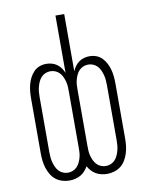

<svg xmlns="http://www.w3.org/2000/svg" viewBox="-84 -796 668 865"><g transform="rotate(-10 250.0 -363.5)"><path d="M163 8Q147 8 130.5 3Q114 -2 101 -12.5Q88 -23 79.5 -37.5Q71 -52 66 -68Q61 -84 59 -100.5Q57 -117 57 -134V-386Q57 -402 58.5 -418Q60 -434 64 -449.5Q68 -465 75.5 -479.5Q83 -494 94 -505.5Q105 -517 120 -522.5Q135 -528 151 -528Q164 -528 176.5 -524.5Q189 -521 199.5 -513.5Q210 -506 217.5 -495.5Q225 -485 230 -473V-735H270V-473Q275 -485 282.5 -495.5Q290 -506 300.5 -513.5Q311 -521 323.5 -524.5Q336 -528 349 -528Q365 -528 380 -522.5Q395 -517 406 -505.5Q417 -494 424.5 -479.5Q432 -465 436 -449.5Q440 -434 441.5 -418Q443 -402 443 -386V-134Q443 -117 441 -100.5Q439 -84 434 -68Q429 -52 420.5 -37.5Q412 -23 399 -12.5Q386 -2 369.5 3Q353 8 337 8Q323 8 310 5Q297 2 285.5 -4.5Q274 -11 265 -21Q256 -31 250 -42Q244 -31 235 -21Q226 -11 214.5 -4.5Q203 2 190 5Q177 8 163 8ZM337 -28Q348 -28 359 -32.5Q370 -37 378 -45.5Q386 -54 391 -65Q396 -76 399 -87.5Q402 -99 403 -110.5Q404 -122 404 -134V-386Q404 -398 403 -409.5Q402 -421 399 -432.5Q396 -444 391 -455Q386 -466 378 -474.5Q370 -483 359 -487.5Q348 -492 337 -492Q325 -492 314 -487.5Q303 -483 295 -474.5Q287 -466 282 -455Q277 -444 274 -432.5Q271 -421 270.5 -409.5Q270 -398 270 -386V-134Q270 -122 270.5 -110.5Q271 -99 274 -87.5Q277 -76 282 -65Q287 -54 295 -45.5Q303 -37 314 -32.5Q325 -28 337 -28ZM163 -28Q175 -28 186 -32.5Q197 -37 205 -45.5Q213 -54 218 -65Q223 -76 226 -87.5Q229 -99 229.5 -110.5Q230 -122 230 -134V-386Q230 -398 229.5 -409.5Q229 -421 226 -432.5Q223 -444 218 -455Q213 -466 205 -474.5Q197 -483 186 -487.5Q175 -492 163 -492Q152 -492 141 -487.5Q130 -483 122 -474.5Q114 -466 109 -455Q104 -444 101 -432.5Q98 -421 97 -409.5Q96 -398 96 -386V-134Q96 -122 97 -110.5Q98 -99 101 -87.5Q104 -76 109 -65Q114 -54 122 -45.5Q130 -37 141 -32.5Q152 -28 163 -28Z"/></g></svg>

Font: Iosevka Term Curly Extralight
Style: Regular
Weight: 200
Designer: Belleve Invis
Foundry: Belleve Invis
Version: Version 32.3.0